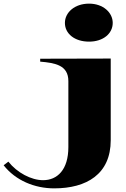

<svg xmlns="http://www.w3.org/2000/svg" viewBox="-211 -822 695 1056"><path d="M87 214C265 214 398 136 398 -51V-500L10 -499V-483C93 -476 165 -463 165 -376V-13C165 112 104 169 26 169C-39 169 -117 128 -165 67L-191 87C-125 171 -20 214 87 214ZM279 -593C356 -593 409 -637 409 -696C409 -753 356 -802 279 -802C199 -802 146 -753 146 -696C146 -637 199 -593 279 -593Z"/></svg>

Font: Sprat Extended
Style: Bold
Weight: 700
Width: 9
Designer: Ethan Nakache
Foundry: Collletttivo
Version: Version 2.000;Glyphs 3.2 (3217)